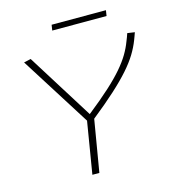

<svg xmlns="http://www.w3.org/2000/svg" viewBox="-124 -961 952 1062"><g transform="rotate(-15 352.0 -430.0)"><path d="M273 0 322 -297 69 -698 109 -707 346 -328Q423 -389 474.5 -436Q526 -483 559 -521.5Q592 -560 612.5 -594.5Q633 -629 646 -664Q651 -675 654.5 -685.5Q658 -696 662 -707L704 -701Q700 -690 696.5 -680Q693 -670 689 -660Q674 -621 651 -583.5Q628 -546 591 -504Q554 -462 498.5 -411.5Q443 -361 363 -297L313 0ZM265 -828 270 -860H581L576 -828Z"/></g></svg>

Font: Georama Extended ExtraLight
Style: Italic
Weight: 200
Width: 7
Italic angle: -9°
Designer: Jean-Baptiste Levee
Foundry: Production Type
Version: Version 1.000